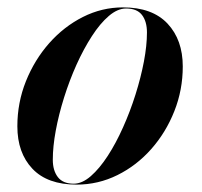

<svg xmlns="http://www.w3.org/2000/svg" viewBox="-20 -490 546 520"><path d="M187.5 10Q108.5 10 67.8 -33Q27 -76 27 -148Q27 -212 50.2 -270Q73.5 -328 113.2 -373Q153 -418 204.5 -444Q256 -470 313 -470Q392.5 -470 433.8 -426Q475 -382 475 -310Q475 -246.5 452.2 -189Q429.5 -131.5 389.8 -86.5Q350 -41.5 298 -15.8Q246 10 187.5 10ZM179.5 7.5Q202.5 7.5 226 -13Q249.5 -33.5 271.8 -67.8Q294 -102 313.2 -145Q332.5 -188 347 -234Q361.5 -280 369.8 -323.5Q378 -367 378 -402Q378 -432 364.5 -449.5Q351 -467 321.5 -467Q298.5 -467 274.8 -446.8Q251 -426.5 228.8 -392Q206.5 -357.5 187.2 -314.8Q168 -272 153.5 -225.8Q139 -179.5 131 -136.2Q123 -93 123 -57.5Q123 -28 136.8 -10.2Q150.5 7.5 179.5 7.5Z"/></svg>

Font: Bodoni Moda 72pt SemiBold
Style: Italic
Weight: 600
Italic angle: -13°
Designer: Owen Earl
Foundry: indestructible type
Version: Version 2.004